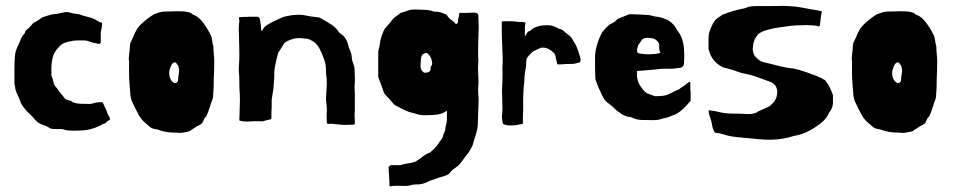

<svg xmlns="http://www.w3.org/2000/svg" viewBox="-20 -413 3301 665"><path d="M224 -270Q212 -268 202 -264Q192 -260 183 -249Q169 -235 163.5 -217Q158 -199 158 -176V-151Q163 -141 165 -129Q167 -117 177 -108Q182 -99 190 -90Q198 -81 206 -70Q211 -67 219 -65.5Q227 -64 232 -59Q245 -54 262 -53.5Q279 -53 293 -53Q300 -54 307 -56.5Q314 -59 329 -59Q334 -61 337 -55.5Q340 -50 343 -42Q346 -37 349 -29.5Q352 -22 354 -16Q356 -12 358.5 -8.5Q361 -5 361 1Q359 2 356 4.5Q353 7 349 9Q347 14 340 15.5Q333 17 329 21Q293 39 256 39Q247 39 239 39.5Q231 40 219 39Q210 39 195 34Q189 34 177 34Q165 34 159 33Q154 32 149.5 29Q145 26 140 24Q135 22 130 20Q125 18 120 16Q109 11 100.5 0.5Q92 -10 82 -19Q73 -27 62.5 -40.5Q52 -54 50 -63Q46 -74 39.5 -87Q33 -100 32 -114Q30 -120 30 -124Q30 -128 30 -132V-176Q30 -199 31.5 -217.5Q33 -236 42 -254Q47 -264 51.5 -276Q56 -288 66 -298Q66 -303 70 -307.5Q74 -312 79 -315L96 -334Q107 -339 113 -343.5Q119 -348 127 -353Q141 -358 154 -361.5Q167 -365 177 -365Q193 -368 203.5 -370.5Q214 -373 231 -367Q240 -366 249.5 -364.5Q259 -363 267 -359Q275 -357 279 -356Q283 -355 289 -353Q299 -351 308.5 -346Q318 -341 326 -336L333 -334Q334 -334 333.5 -326.5Q333 -319 331 -311Q329 -306 329 -300.5Q329 -295 329 -285V-267Q329 -265 326 -262Q325 -261 324 -261Q319 -261 315 -262.5Q311 -264 306 -264Q299 -266 289 -269.5Q279 -273 272 -273Q259 -273 247.5 -273Q236 -273 224 -270Z M512 -363Q519 -365 529 -369Q539 -373 549 -373Q562 -373 573 -373.5Q584 -374 597 -374Q607 -374 616.5 -373.5Q626 -373 634 -370Q636 -370 639 -369Q642 -368 647 -363Q657 -360 666 -353Q675 -346 682.5 -336Q690 -326 696.5 -315.5Q703 -305 708 -295Q713 -287 714.5 -274Q716 -261 719 -253Q719 -239 720.5 -226Q722 -213 722 -199Q722 -176 721 -155Q720 -134 720 -111L718 -78Q718 -74 714 -64Q710 -54 709 -49Q706 -39 701 -25.5Q696 -12 694 -10Q689 -5 687 -1Q685 3 683.5 7Q682 11 679.5 14Q677 17 671 20Q666 22 659 26.5Q652 31 646 35Q641 37 641 38.5Q641 40 634 42L616 46Q604 48 596.5 47Q589 46 580 46Q552 46 524 35Q515 35 506.5 31Q498 27 494 22Q489 18 484 13.5Q479 9 474 4Q466 -5 461 -14Q456 -23 451 -33Q446 -44 440 -55.5Q434 -67 432 -81Q430 -104 428.5 -123Q427 -142 427 -161V-202Q426 -204 426 -210Q426 -216 427 -218Q427 -223 427.5 -228.5Q428 -234 429 -239Q430 -247 430 -255Q430 -263 435 -271Q434 -269 436.5 -274.5Q439 -280 442 -286.5Q445 -293 447 -298Q449 -303 449 -302L456 -315Q459 -318 462 -322Q465 -326 470.5 -331Q476 -336 485.5 -344Q495 -352 512 -363ZM585 -197Q581 -197 577.5 -193Q574 -189 573 -186Q566 -171 566 -161Q566 -134 585 -125Q590 -125 593.5 -128.5Q597 -132 597 -136Q597 -146 599.5 -159Q602 -172 597 -186Q592 -191 591 -194Q590 -197 585 -197Z M809 -341Q809 -344 808 -347Q807 -350 808 -353Q809 -353 811.5 -353.5Q814 -354 816 -354H822Q827 -355 832 -354.5Q837 -354 842 -355H872Q874 -355 876 -353Q878 -351 879 -350L881 -341Q881 -338 882 -334Q884 -326 884 -317Q885 -314 885 -311Q885 -305 886 -305Q890 -309 892 -313.5Q894 -318 897 -320Q900 -323 901.5 -324Q903 -325 904.5 -326Q906 -327 909 -328.5Q912 -330 918 -334Q927 -339 934.5 -342Q942 -345 958 -353Q961 -354 968.5 -356Q976 -358 985 -359.5Q994 -361 1003.5 -361.5Q1013 -362 1020 -362Q1031 -361 1038 -359.5Q1045 -358 1057 -356Q1062 -355 1073.5 -354Q1085 -353 1089 -351Q1114 -337 1129 -327Q1144 -317 1155 -300Q1157 -298 1161 -295.5Q1165 -293 1170 -288Q1175 -283 1179.5 -274.5Q1184 -266 1184 -264Q1188 -247 1193 -236.5Q1198 -226 1199 -209Q1200 -201 1204 -191.5Q1208 -182 1208 -172Q1208 -162 1209 -149.5Q1210 -137 1208 -114Q1208 -107 1208.5 -101Q1209 -95 1209 -89V-43Q1209 -36 1209 -30Q1209 -24 1208 -18Q1208 -10 1208.5 -4Q1209 2 1209 10Q1209 12 1209 14.5Q1209 17 1207 18Q1205 19 1201.5 19Q1198 19 1196 19Q1187 19 1179 19.5Q1171 20 1162 19L1132 16Q1128 15 1121 16Q1114 17 1112 13Q1111 -10 1111.5 -19.5Q1112 -29 1112 -37Q1112 -42 1111 -49.5Q1110 -57 1109 -70L1112 -123Q1112 -133 1111.5 -138.5Q1111 -144 1110.5 -147.5Q1110 -151 1109.5 -156Q1109 -161 1109 -172Q1109 -190 1102.5 -208Q1096 -226 1087 -244Q1082 -254 1074 -262Q1066 -270 1053 -276Q1051 -277 1048 -278Q1045 -279 1043 -279L1020 -281Q1003 -282 985 -275Q967 -268 963 -261Q956 -249 952 -243Q948 -237 944 -231Q943 -228 941 -220.5Q939 -213 936.5 -202.5Q934 -192 932 -180.5Q930 -169 930 -160Q930 -153 930 -146.5Q930 -140 929 -134L927 -106L921 -68Q921 -58 921 -46.5Q921 -35 920 -25V-2Q914 2 910 2Q899 4 894.5 6Q890 8 878 7Q867 6 849 7.5Q831 9 820 7Q809 5 809 4.5Q809 4 809 -1Q809 -5 809.5 -13.5Q810 -22 810 -31.5Q810 -41 810.5 -50Q811 -59 811 -64Q811 -82 810 -94Q809 -106 809 -124Q809 -139 808.5 -148.5Q808 -158 807 -173Q807 -181 808 -193.5Q809 -206 809 -220Q809 -237 808.5 -253Q808 -269 808 -277Q807 -294 807 -309.5Q807 -325 809 -341Z M1297 -271Q1297 -273 1300.5 -284Q1304 -295 1305 -296Q1307 -301 1308 -304.5Q1309 -308 1314 -315Q1318 -320 1324.5 -327Q1331 -334 1333 -337Q1337 -343 1342 -348Q1346 -353 1354 -358Q1362 -363 1367 -368Q1381 -372 1391.5 -376Q1402 -380 1412 -380Q1432 -380 1450.5 -379Q1469 -378 1483 -373Q1498 -373 1508 -369.5Q1518 -366 1528 -361Q1533 -351 1541 -345.5Q1549 -340 1554 -335L1560 -329Q1567 -334 1566.5 -340Q1566 -346 1568 -351Q1570 -357 1570 -361.5Q1570 -366 1572 -368Q1575 -369 1579 -368.5Q1583 -368 1587 -368Q1596 -368 1610 -369Q1624 -370 1631 -368Q1633 -367 1635 -364.5Q1637 -362 1637 -361V-354Q1637 -348 1637.5 -338.5Q1638 -329 1638 -319.5Q1638 -310 1637.5 -301Q1637 -292 1637 -286Q1637 -281 1636.5 -269Q1636 -257 1636 -243.5Q1636 -230 1636 -219Q1636 -208 1637 -207Q1637 -197 1636 -185Q1635 -173 1636 -168L1637 -136Q1638 -129 1636.5 -114Q1635 -99 1637 -80Q1638 -73 1637.5 -59.5Q1637 -46 1636.5 -31.5Q1636 -17 1635.5 -4.5Q1635 8 1635 13Q1635 32 1628.5 51.5Q1622 71 1617 90Q1612 100 1607 109Q1602 118 1592 129Q1588 134 1583 141.5Q1578 149 1573 154Q1568 161 1555.5 169.5Q1543 178 1538 186Q1533 192 1521 196Q1509 200 1504 201L1469 213Q1460 218 1450.5 221.5Q1441 225 1427 226Q1425 226 1423 225.5Q1421 225 1419 226Q1409 226 1402.5 228.5Q1396 231 1386 231H1380Q1366 231 1361.5 230.5Q1357 230 1340 231Q1339 231 1334 232Q1329 233 1329 231Q1329 212 1327.5 196Q1326 180 1326 165L1333 159H1367Q1381 154 1392.5 153Q1404 152 1419 147Q1433 138 1444.5 129Q1456 120 1470 115Q1480 106 1489 96.5Q1498 87 1503 77Q1512 68 1514.5 58Q1517 48 1522 38Q1522 29 1525 19.5Q1528 10 1528 0V-26Q1528 -31 1525 -28Q1523 -27 1522 -26Q1508 -17 1489 -15.5Q1470 -14 1451 -14H1444Q1430 -15 1417 -20Q1404 -23 1395 -26Q1386 -29 1375 -35Q1372 -37 1366 -39.5Q1360 -42 1346 -50L1334 -64L1312 -88Q1309 -93 1306.5 -101Q1304 -109 1300 -120Q1298 -126 1295 -133Q1292 -140 1290 -148V-232Q1290 -237 1292.5 -245.5Q1295 -254 1295 -258Q1295 -260 1296 -262Q1296 -264 1296.5 -266Q1297 -268 1297 -271ZM1451 -161Q1456 -161 1460.5 -162Q1465 -163 1470 -168Q1472 -172 1471.5 -176.5Q1471 -181 1473 -183Q1478 -191 1477 -193Q1476 -195 1476 -200Q1476 -205 1472.5 -212.5Q1469 -220 1464 -225Q1459 -230 1457 -230Q1455 -230 1444 -225Q1437 -218 1437 -196Q1437 -194 1436.5 -187Q1436 -180 1438 -174Q1438 -172 1443 -166.5Q1448 -161 1451 -161Z M1720 -128Q1720 -135 1720.5 -149Q1721 -163 1720 -176Q1721 -185 1721 -194Q1721 -203 1721 -213L1718 -294V-339Q1729 -339 1741 -339.5Q1753 -340 1768 -338Q1772 -337 1776 -337H1790Q1797 -335 1797 -335.5Q1797 -336 1800 -334Q1800 -329 1799 -326.5Q1798 -324 1798 -319V-287Q1802 -292 1803.5 -295.5Q1805 -299 1810 -304L1816 -306Q1829 -319 1848 -323Q1867 -327 1886 -325Q1890 -325 1899 -321.5Q1908 -318 1917 -313Q1924 -312 1929 -309L1932 -306Q1942 -297 1951 -290.5Q1960 -284 1964 -274Q1974 -260 1980 -244Q1986 -228 1991 -209Q1991 -204 1990 -200Q1989 -196 1984 -196Q1969 -191 1956.5 -191.5Q1944 -192 1923 -190H1912Q1910 -191 1909.5 -193Q1909 -195 1909 -196Q1908 -202 1906.5 -206.5Q1905 -211 1905 -214Q1905 -216 1904 -219Q1903 -222 1902 -224Q1900 -227 1899 -229Q1880 -248 1862 -248Q1860 -248 1856.5 -248Q1853 -248 1850 -246Q1845 -244 1835.5 -239.5Q1826 -235 1823 -232Q1818 -227 1812.5 -221.5Q1807 -216 1804 -209Q1803 -205 1802.5 -195.5Q1802 -186 1802 -184Q1800 -175 1798 -160Q1796 -145 1796 -134Q1796 -127 1794.5 -116Q1793 -105 1793 -96Q1793 -89 1792.5 -83Q1792 -77 1792 -71V-33Q1792 -27 1791.5 -20Q1791 -13 1791 -6V16Q1741 27 1722 16Q1720 9 1719 -1.5Q1718 -12 1719 -14Q1721 -32 1720 -50Q1719 -68 1719 -87Q1718 -97 1719 -108Q1720 -119 1720 -128Z M2349 -192Q2349 -187 2344 -182Q2341 -179 2335 -178Q2329 -177 2324 -177Q2317 -175 2307 -175Q2297 -175 2290 -175Q2276 -175 2269 -174.5Q2262 -174 2246 -172L2186 -167V-155Q2186 -144 2189 -133.5Q2192 -123 2200 -112Q2205 -104 2212 -97Q2219 -90 2226 -88Q2232 -86 2237 -84Q2242 -82 2246.5 -80.5Q2251 -79 2255 -80Q2282 -80 2294.5 -86Q2307 -92 2325 -101Q2329 -101 2333.5 -105Q2338 -109 2340 -110Q2345 -112 2354.5 -120Q2364 -128 2369 -130Q2372 -128 2371 -116.5Q2370 -105 2372 -95V-84V-64Q2367 -58 2364.5 -55.5Q2362 -53 2360.5 -51Q2359 -49 2356 -46Q2353 -43 2347 -37Q2329 -19 2309 -13Q2298 -7 2285 -4.5Q2272 -2 2264 1Q2259 2 2255 2.5Q2251 3 2247 3H2239Q2220 3 2202 2.5Q2184 2 2164 -8Q2157 -7 2144.5 -12Q2132 -17 2128 -22Q2117 -28 2108.5 -37Q2100 -46 2090 -53Q2076 -63 2070 -74Q2064 -85 2059 -97Q2054 -106 2050 -117Q2046 -128 2042 -139Q2042 -150 2041.5 -160Q2041 -170 2041 -180V-217Q2041 -235 2048.5 -260Q2056 -285 2067 -303Q2070 -307 2074 -311Q2077 -315 2081.5 -319Q2086 -323 2091 -328Q2094 -329 2097.5 -331Q2101 -333 2108 -337Q2111 -339 2115.5 -344Q2120 -349 2128 -351Q2139 -355 2149 -359.5Q2159 -364 2164 -364Q2171 -364 2189.5 -363Q2208 -362 2225 -361Q2234 -360 2240 -358Q2246 -356 2249 -356Q2257 -355 2262.5 -354Q2268 -353 2274 -351Q2292 -345 2300.5 -338.5Q2309 -332 2315 -325Q2319 -320 2322.5 -313.5Q2326 -307 2330 -302Q2335 -296 2339.5 -285.5Q2344 -275 2346 -265Q2348 -257 2349 -244Q2350 -231 2350 -221Q2350 -211 2349.5 -206Q2349 -201 2349 -192ZM2263 -250Q2263 -252 2263 -257.5Q2263 -263 2261 -265Q2253 -278 2238.5 -280.5Q2224 -283 2213 -281Q2206 -279 2204 -276Q2202 -273 2198 -267Q2196 -265 2195 -263Q2194 -261 2192 -259Q2190 -257 2189.5 -253.5Q2189 -250 2188 -247Q2186 -242 2186 -240Q2186 -238 2188 -230Q2192 -228 2203.5 -226.5Q2215 -225 2227.5 -225Q2240 -225 2251.5 -226.5Q2263 -228 2267 -230Q2268 -231 2265.5 -235.5Q2263 -240 2263 -250Z M2652 -51Q2662 -60 2667 -70.5Q2672 -81 2672 -96Q2672 -105 2667 -114Q2662 -123 2652 -128Q2628 -137 2603 -146Q2578 -155 2549 -160Q2535 -165 2519.5 -170Q2504 -175 2484 -180Q2444 -199 2434 -244Q2434 -263 2434 -281Q2434 -299 2443 -318Q2449 -332 2453.5 -338.5Q2458 -345 2462.5 -348.5Q2467 -352 2471.5 -354.5Q2476 -357 2482 -362Q2505 -371 2521.5 -375.5Q2538 -380 2562 -385Q2572 -390 2581.5 -391Q2591 -392 2600 -392H2654Q2669 -392 2682 -392.5Q2695 -393 2709 -392Q2731 -391 2750 -388Q2769 -385 2794 -380Q2817 -377 2827 -373Q2825 -368 2823.5 -357Q2822 -346 2821 -335Q2821 -333 2820.5 -331.5Q2820 -330 2820 -328Q2820 -323 2817 -322Q2815 -321 2812.5 -322Q2810 -323 2807 -324Q2790 -326 2772 -326Q2754 -326 2736 -325Q2718 -324 2700 -321Q2682 -318 2665 -316Q2657 -314 2650 -312.5Q2643 -311 2636 -309Q2628 -307 2621.5 -304Q2615 -301 2607 -296Q2597 -284 2593 -274Q2588 -262 2588 -250Q2586 -245 2588 -234.5Q2590 -224 2596 -217Q2609 -203 2620 -199Q2639 -194 2656.5 -190Q2674 -186 2688 -182Q2693 -182 2699 -180Q2705 -178 2710 -178Q2730 -176 2746 -171.5Q2762 -167 2781 -160Q2795 -155 2809.5 -149.5Q2824 -144 2838 -135Q2849 -120 2854.5 -109Q2860 -98 2865 -83V-57Q2865 -47 2861 -38Q2857 -29 2852 -24Q2842 2 2813 21Q2794 35 2773.5 44.5Q2753 54 2729 58Q2695 69 2660.5 70.5Q2626 72 2588 67L2533 62Q2524 61 2512 59Q2500 57 2488 53Q2471 48 2463.5 47.5Q2456 47 2455 45Q2454 43 2453 41.5Q2452 40 2452 39Q2447 28 2446 18.5Q2445 9 2440 -5Q2438 -10 2437 -14Q2436 -18 2435 -22V-25Q2435 -27 2434.5 -28Q2434 -29 2435 -31Q2440 -31 2443.5 -30Q2447 -29 2452 -29Q2464 -26 2479.5 -23Q2495 -20 2504 -20Q2513 -20 2524 -19.5Q2535 -19 2549 -19Q2561 -18 2574 -18Q2587 -18 2600 -23Q2603 -26 2610 -29Q2617 -32 2625 -35.5Q2633 -39 2640.5 -42.5Q2648 -46 2652 -51Z M3016 -363Q3023 -365 3033 -369Q3043 -373 3053 -373Q3066 -373 3077 -373.5Q3088 -374 3101 -374Q3111 -374 3120.5 -373.5Q3130 -373 3138 -370Q3140 -370 3143 -369Q3146 -368 3151 -363Q3161 -360 3170 -353Q3179 -346 3186.5 -336Q3194 -326 3200.5 -315.5Q3207 -305 3212 -295Q3217 -287 3218.5 -274Q3220 -261 3223 -253Q3223 -239 3224.5 -226Q3226 -213 3226 -199Q3226 -176 3225 -155Q3224 -134 3224 -111L3222 -78Q3222 -74 3218 -64Q3214 -54 3213 -49Q3210 -39 3205 -25.5Q3200 -12 3198 -10Q3193 -5 3191 -1Q3189 3 3187.5 7Q3186 11 3183.5 14Q3181 17 3175 20Q3170 22 3163 26.5Q3156 31 3150 35Q3145 37 3145 38.5Q3145 40 3138 42L3120 46Q3108 48 3100.5 47Q3093 46 3084 46Q3056 46 3028 35Q3019 35 3010.5 31Q3002 27 2998 22Q2993 18 2988 13.5Q2983 9 2978 4Q2970 -5 2965 -14Q2960 -23 2955 -33Q2950 -44 2944 -55.5Q2938 -67 2936 -81Q2934 -104 2932.5 -123Q2931 -142 2931 -161V-202Q2930 -204 2930 -210Q2930 -216 2931 -218Q2931 -223 2931.5 -228.5Q2932 -234 2933 -239Q2934 -247 2934 -255Q2934 -263 2939 -271Q2938 -269 2940.5 -274.5Q2943 -280 2946 -286.5Q2949 -293 2951 -298Q2953 -303 2953 -302L2960 -315Q2963 -318 2966 -322Q2969 -326 2974.5 -331Q2980 -336 2989.5 -344Q2999 -352 3016 -363ZM3089 -197Q3085 -197 3081.5 -193Q3078 -189 3077 -186Q3070 -171 3070 -161Q3070 -134 3089 -125Q3094 -125 3097.5 -128.5Q3101 -132 3101 -136Q3101 -146 3103.5 -159Q3106 -172 3101 -186Q3096 -191 3095 -194Q3094 -197 3089 -197Z"/></svg>

Font: Kirang Haerang
Style: Regular
Weight: 400
Version: Version 1.00